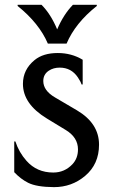

<svg xmlns="http://www.w3.org/2000/svg" viewBox="-20 -767 470 797"><path d="M53.2 -747.1H152.3Q190.9 -708.5 217.3 -645Q243.7 -707 282.7 -747.1H381.8V-742.2Q292.5 -671.4 256.3 -585.9H178.7Q142.6 -670.4 53.2 -742.2ZM39.1 -179.7H43.9Q58.6 -134.8 89.8 -99.6Q132.8 -50.8 201.2 -50.8Q248 -50.8 280.8 -85.4Q303.7 -109.9 303.7 -147Q303.7 -196.3 253.4 -227.1L174.8 -274.9Q75.2 -335.4 75.2 -418.9Q75.2 -478 123.5 -517.6Q159.2 -546.9 219.7 -546.9Q276.9 -546.9 323.2 -519V-416.5H318.4Q315.4 -427.7 303.2 -445.8Q275.9 -486.3 228 -486.3Q201.7 -486.3 182.6 -473.6Q159.7 -458.5 159.7 -430.7Q159.7 -391.1 208 -362.8L299.3 -309.1Q391.1 -254.9 391.1 -166.5Q391.1 -85.4 333 -36.6Q277.8 9.8 204.1 9.8Q131.8 9.3 96.7 -8.3Q66.4 -23.4 39.1 -52.2Z"/></svg>

Font: Classica
Style: Book
Weight: 400
Version: Version 1.001